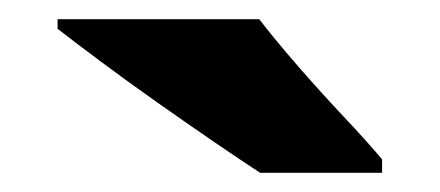

<svg xmlns="http://www.w3.org/2000/svg" viewBox="-20 -786 458 200"><path d="M250 -766Q267 -744 290.5 -717Q314 -690 338 -664.5Q362 -639 378 -620V-606H251Q231 -619 202.5 -638.5Q174 -658 143.5 -679.5Q113 -701 85.5 -721.5Q58 -742 40 -756V-766Z"/></svg>

Font: Noto Sans Telugu Black
Style: Regular
Weight: 900
Designer: Jelle Bosma - Monotype Design Team
Foundry: Monotype Imaging Inc.
Version: Version 2.005; ttfautohint (v1.8.4.7-5d5b)